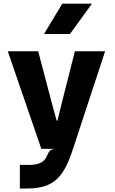

<svg xmlns="http://www.w3.org/2000/svg" viewBox="-20 -832 640 1073"><path d="M91 221.5V89.5H141Q175.5 89.5 196 82.2Q216.5 75 227.5 62.8Q238.5 50.5 244 36Q251 19 258.2 11Q265.5 3 286.5 0H211L23.5 -545.5H193.5L267.5 -264L296.5 -158H301L327 -263.5L398.5 -545.5H567.5L388 0Q369.5 57 348.5 98.8Q327.5 140.5 299 167.8Q270.5 195 229.8 208.2Q189 221.5 131 221.5ZM226 -642 328 -811.5H494L371 -642Z"/></svg>

Font: Spline Sans Mono
Style: Regular
Weight: 400
Monospace: yes
Designer: Eben Sorkin, Mirko Velimirovic
Foundry: Sorkin Type
Version: Version 1.004